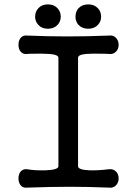

<svg xmlns="http://www.w3.org/2000/svg" viewBox="-20 -857 623 878"><path d="M247.1 -592.8V-96.7Q247.1 -80.1 186.5 -78.1Q136.7 -77.1 105.5 -83Q85.9 -85.9 74.2 -72.3Q64.5 -60.5 64.5 -41Q64.5 -22.5 74.2 -9.8Q85.9 3.9 105.5 1Q212.9 -2.9 298.8 -2.9Q383.8 -2.9 476.6 1Q498 3.9 510.7 -9.8Q522.5 -22.5 522.5 -41Q522.5 -60.5 510.7 -72.3Q498 -85.9 476.6 -83Q429.7 -77.1 390.6 -78.1Q336.9 -80.1 336.9 -96.7V-592.8Q336.9 -607.4 375 -610.4Q397.5 -612.3 455.1 -611.3L476.6 -610.4Q498 -607.4 510.7 -621.1Q522.5 -632.8 522.5 -652.3Q522.5 -670.9 510.7 -683.6Q498 -697.3 476.6 -694.3Q377 -690.4 288.1 -690.4Q200.2 -690.4 105.5 -694.3Q85.9 -697.3 74.2 -683.6Q64.5 -670.9 64.5 -652.3Q64.5 -632.8 74.2 -621.1Q85.9 -607.4 105.5 -610.4L122.1 -611.3Q179.7 -612.3 204.1 -610.4Q247.1 -607.4 247.1 -592.8ZM199.2 -836.9Q170.9 -836.9 155.3 -819.3Q140.6 -803.7 140.6 -780.3Q140.6 -758.8 155.3 -743.2Q170.9 -725.6 199.2 -725.6Q226.6 -725.6 243.2 -743.2Q257.8 -758.8 257.8 -780.3Q257.8 -803.7 243.2 -819.3Q226.6 -836.9 199.2 -836.9ZM383.8 -836.9Q355.5 -836.9 338.9 -819.3Q325.2 -803.7 325.2 -780.3Q325.2 -758.8 338.9 -743.2Q355.5 -725.6 383.8 -725.6Q411.1 -725.6 427.7 -743.2Q442.4 -758.8 442.4 -780.3Q442.4 -803.7 427.7 -819.3Q411.1 -836.9 383.8 -836.9Z"/></svg>

Font: Gungsuh
Style: Regular
Weight: 400
Version: Version 2.21